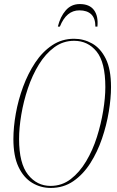

<svg xmlns="http://www.w3.org/2000/svg" viewBox="-20 -915 577 946"><path d="M230 11Q180 11 138 -14.5Q96 -40 71 -93Q46 -146 46 -230Q46 -289 58 -356Q70 -423 94 -488Q118 -553 153.5 -606.5Q189 -660 237 -692Q285 -724 345 -724Q392 -724 433.5 -701Q475 -678 501 -626Q527 -574 527 -486Q527 -431 516 -364.5Q505 -298 482.5 -232Q460 -166 425 -111Q390 -56 341.5 -22.5Q293 11 230 11ZM229 1Q285 1 328.5 -32.5Q372 -66 404.5 -120.5Q437 -175 457.5 -240Q478 -305 488.5 -369.5Q499 -434 499 -486Q499 -608 456 -661Q413 -714 345 -714Q291 -714 247.5 -682Q204 -650 171.5 -597Q139 -544 117.5 -480Q96 -416 85 -350.5Q74 -285 74 -230Q74 -110 118 -54.5Q162 1 229 1ZM265 -784Q277 -833 304 -864Q331 -895 373 -895Q421 -895 443 -865.5Q465 -836 460 -784H450Q450 -825 429.5 -844.5Q409 -864 371 -864Q307 -864 275 -784Z"/></svg>

Font: Noto Serif Display ExtraCondensed Thin
Style: Italic
Weight: 100
Width: 2
Italic angle: -12°
Designer: Monotype Design Team
Foundry: Monotype Imaging Inc.
Version: Version 2.009